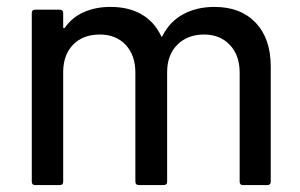

<svg xmlns="http://www.w3.org/2000/svg" viewBox="-20 -536 870 556"><path d="M72 -10V-498Q72 -508 82 -508H153Q163 -508 163 -498V-457Q163 -455 165 -454.5Q167 -454 168 -456Q189 -486 223 -501Q257 -516 300 -516Q352 -516 389 -495Q426 -474 446 -433Q448 -426 451 -433Q472 -474 511 -495Q550 -516 601 -516Q677 -516 720.5 -470Q764 -424 764 -344V-10Q764 0 754 0H684Q674 0 674 -10V-326Q674 -376 645.5 -406Q617 -436 571 -436Q523 -436 493.5 -406.5Q464 -377 464 -327V-10Q464 0 453 0H383Q372 0 372 -10V-326Q372 -376 344 -406Q316 -436 269 -436Q221 -436 192.5 -407.5Q164 -379 163 -330V-10Q163 0 153 0H82Q72 0 72 -10Z"/></svg>

Font: Barlow GEO Medium
Style: Regular
Weight: 500
Designer: Jeremy Tribby
Foundry: Tribby Type
Version: Version 1.408